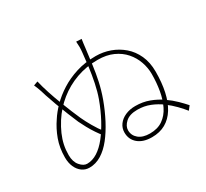

<svg xmlns="http://www.w3.org/2000/svg" viewBox="-152 -994 1304 1218"><g transform="rotate(-30 500.0 -385.0)"><path d="M565 -766Q563 -755 560.5 -734.5Q558 -714 556 -697Q549 -643 542 -588Q535 -533 523 -477Q511 -421 490 -363Q465 -295 433.5 -235Q402 -175 366 -129.5Q330 -84 288.5 -58.5Q247 -33 201 -33Q171 -33 147.5 -50Q124 -67 110.5 -97Q97 -127 97 -167Q97 -237 118.5 -296Q140 -355 174 -404Q198 -442 236.5 -481Q275 -520 327 -553Q379 -586 444 -606.5Q509 -627 587 -627Q641 -627 691 -609Q741 -591 781 -556.5Q821 -522 844.5 -470.5Q868 -419 868 -352Q868 -271 854 -206.5Q840 -142 811.5 -96Q783 -50 740.5 -26Q698 -2 641 -2Q577 -2 540 -33Q503 -64 503 -115Q503 -147 521.5 -172.5Q540 -198 572.5 -212.5Q605 -227 646 -227Q701 -227 747.5 -209.5Q794 -192 832 -165.5Q870 -139 899 -110.5Q928 -82 948 -59L926 -31Q907 -55 879 -84Q851 -113 815.5 -139.5Q780 -166 737.5 -183Q695 -200 646 -200Q588 -200 559 -173Q530 -146 530 -116Q530 -78 559.5 -53.5Q589 -29 641 -29Q698 -29 736 -55.5Q774 -82 796.5 -127.5Q819 -173 829 -231Q839 -289 839 -351Q839 -396 823.5 -440.5Q808 -485 776.5 -521Q745 -557 697.5 -578.5Q650 -600 586 -600Q503 -600 429.5 -573.5Q356 -547 296.5 -499Q237 -451 195 -386Q171 -348 155.5 -312.5Q140 -277 132.5 -242Q125 -207 125 -168Q125 -119 149.5 -90.5Q174 -62 200 -62Q239 -62 276 -85.5Q313 -109 347 -152Q381 -195 412 -252.5Q443 -310 468 -378Q485 -425 496.5 -481Q508 -537 515 -592.5Q522 -648 526 -692Q528 -711 528 -729Q528 -747 526 -768ZM187 -672Q197 -629 213 -580Q229 -531 247 -484.5Q265 -438 281 -399Q297 -360 308 -336Q323 -303 347 -261.5Q371 -220 395 -190L379 -167Q363 -186 344.5 -213.5Q326 -241 310.5 -269.5Q295 -298 284 -321Q271 -351 252.5 -396.5Q234 -442 216.5 -489.5Q199 -537 188 -571Q183 -589 177.5 -605.5Q172 -622 166.5 -636Q161 -650 156 -661Z"/></g></svg>

Font: Noto Sans SC Thin
Style: Regular
Weight: 100
Designer: Ryoko NISHIZUKA 西塚涼子 (kana, bopomofo & ideographs); Paul D. Hunt (Latin, Greek & Cyrillic); Sandoll Communications 산돌커뮤니
Foundry: Adobe
Version: Version 2.004-H2;hotconv 1.0.118;makeotfexe 2.5.65603